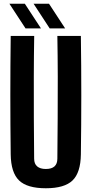

<svg xmlns="http://www.w3.org/2000/svg" viewBox="-20 -991 486 1020"><path d="M223.6 9.1Q124.1 9.1 81.2 -32.5Q38.2 -74.1 36.9 -170.5Q34.9 -326.9 34.9 -485.4Q34.9 -643.9 36.9 -800H161.7Q159.9 -695.9 159.6 -584.9Q159.2 -473.9 159.8 -363Q160.4 -252.1 161.4 -147.9Q161.4 -120.9 177.4 -107.1Q193.4 -93.3 223.6 -93.3Q254.2 -93.3 269.5 -107.1Q284.7 -120.9 284.7 -147.9Q285.7 -252.1 286.4 -363Q287.1 -473.9 286.9 -584.9Q286.6 -695.9 284.7 -800H409.6Q411.9 -643.9 411.9 -485.4Q411.9 -326.9 409.6 -170.5Q408.3 -74.1 365.5 -32.5Q322.7 9.1 223.6 9.1ZM244 -840 158.4 -971.1H240.4L326.1 -840ZM115.7 -840 30 -971.1H112L197.7 -840Z"/></svg>

Font: Big Shoulders Display SC Thin
Style: Regular
Weight: 100
Designer: Patric King
Foundry: XO Type Co
Version: Version 2.002